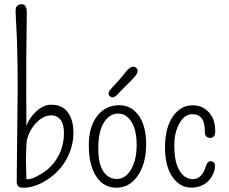

<svg xmlns="http://www.w3.org/2000/svg" viewBox="-20 -878 1086 909"><path d="M59.1 -18.1 63.5 -440.4V-503.9Q63.5 -534.7 63 -564Q62.5 -593.3 62 -622.6Q61.5 -651.9 60.5 -683.1Q57.6 -751 55.2 -792.2Q52.7 -833.5 55.4 -840.3Q58.1 -847.2 62.5 -851.1Q69.3 -857.9 83 -857.9Q106.9 -857.9 106.9 -817.4L104.5 -612.8V-514.6Q104.5 -484.9 104.2 -451.7Q104 -418.5 104.5 -385.3Q105 -315.9 105 -282.7Q120.1 -320.8 148.4 -347.7Q184.1 -382.3 223.1 -382.3Q297.4 -382.3 320.3 -306.6Q327.6 -282.2 327.6 -247.8Q327.6 -213.4 317.6 -179.2Q307.6 -145 290.5 -116.5Q273.4 -87.9 250.5 -65.2Q227.5 -42.5 202.1 -26.4Q138.7 14.2 83 10.3Q59.1 8.3 59.1 -18.1ZM103 -127V-115.7Q103 -103.5 105 -29.3Q127 -28.3 152.3 -42Q184.1 -58.6 205.3 -76.2Q226.6 -93.8 243.7 -118.7Q282.7 -175.8 282.7 -248Q282.7 -291 266.1 -311.5Q249.5 -332 224.9 -332Q200.2 -332 179.4 -319.1Q158.7 -306.2 142.8 -286.6Q127 -267.1 116.9 -244.1Q106.9 -221.2 105.7 -201.4Q104.5 -181.6 104 -167.2Q103.5 -152.8 103.3 -143.1Q103 -133.3 103 -127Z M577.6 -328.6Q561.5 -340.3 539.8 -340.3Q518.1 -340.3 500.2 -328.4Q482.4 -316.4 470.2 -294.9Q445.3 -252 445.3 -177Q445.3 -102.1 469.2 -66.4Q493.2 -30.8 533.2 -30.8Q577.1 -30.8 603.5 -81.1Q627 -126 627 -191.4Q627 -292 577.6 -328.6ZM532.7 10.7Q504.9 11.2 480.7 -0.7Q456.5 -12.7 439 -38.1Q400.4 -91.8 400.4 -190.9Q400.4 -279.8 441.9 -331.1Q481 -379.9 545.4 -379.9Q599.6 -379.9 635.3 -333Q671.9 -283.2 671.9 -196.3Q671.9 -99.6 629.4 -42Q591.3 9.8 532.7 10.7ZM508.8 -460.9Q553.7 -508.8 570.3 -530.8Q600.6 -571.8 621.1 -559.6Q641.6 -545.9 622.6 -521Q608.9 -503.9 593.8 -489.3Q558.6 -455.1 547.4 -442.4Q536.1 -429.7 528.6 -423.6Q521 -417.5 513.7 -417.5Q506.3 -417.5 500.2 -422.1Q494.1 -426.8 494.1 -435.8Q494.1 -444.8 508.8 -460.9Z M999 -256.3Q999 -225.1 974.4 -225.1Q949.7 -225.1 949.7 -256.3Q950.7 -337.4 890.1 -337.4Q852.1 -337.4 827.1 -289.6Q805.2 -246.1 805.2 -194.3Q805.2 -142.6 812.7 -113.3Q820.3 -84 833 -65.4Q856.4 -29.8 893.1 -29.8Q916.5 -29.8 931.9 -47.6Q947.3 -65.4 952.6 -85Q960.9 -115.2 978 -115.2Q986.3 -114.7 992.7 -108.4Q999 -102.1 997.6 -85.2Q996.1 -68.4 986.8 -49.8Q977.5 -31.2 962.9 -17.6Q931.6 10.3 884.8 10.3Q833.5 10.3 798.8 -37.1Q761.2 -88.4 761.2 -179.2Q761.2 -274.4 799.8 -328.6Q835.4 -378.4 890.1 -379.4Q936.5 -380.4 966.8 -348.6Q999 -315.9 999 -256.3Z"/></svg>

Font: Pompiere 
Style: Regular
Weight: 400
Designer: Karolina Lach
Foundry: Sorkin Type Co.
Version: Version 1.002